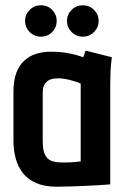

<svg xmlns="http://www.w3.org/2000/svg" viewBox="-20 -704 483 728"><path d="M135 -684Q110 -684 92.5 -666.5Q75 -649 75 -625Q75 -600 92.5 -582.5Q110 -565 135 -565Q161 -565 178 -582.5Q195 -600 195 -625Q195 -649 178 -666.5Q161 -684 135 -684ZM294 -684Q269 -684 251.5 -666.5Q234 -649 234 -625Q234 -600 251.5 -582.5Q269 -565 294 -565Q319 -565 336.5 -582.5Q354 -600 354 -625Q354 -649 336.5 -666.5Q319 -684 294 -684ZM404 -487 305 -512Q301 -504 298.5 -495.5Q296 -487 296 -487Q288 -490 270.5 -495Q253 -500 228.5 -504Q204 -508 174 -508Q145 -508 119 -500.5Q93 -493 73 -475Q53 -457 42 -428Q31 -399 31 -355V-170Q31 -135 39.5 -103.5Q48 -72 66.5 -48Q85 -24 117 -10Q149 4 195 4Q218 4 245 3Q272 2 299.5 1Q327 0 349 -1.5Q371 -3 384.5 -4Q398 -5 398 -5V-390Q398 -407 399 -431.5Q400 -456 404 -487ZM142 -169V-352Q142 -372 148.5 -383Q155 -394 164.5 -399.5Q174 -405 184 -406Q194 -407 202 -407Q210 -407 221 -405.5Q232 -404 244 -401Q256 -398 267 -394.5Q278 -391 286 -387V-92Q276 -91 267 -90Q258 -89 249 -88.5Q240 -88 231 -88Q222 -88 214 -88Q190 -88 174 -94.5Q158 -101 150 -118.5Q142 -136 142 -169Z"/></svg>

Font: Advent Pro
Style: Regular
Weight: 400
Designer: VivaRado, Andreas Kalpakidis
Foundry: VivaRado, Andreas Kalpakidis
Version: Version 3.000